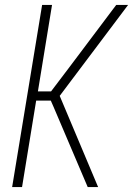

<svg xmlns="http://www.w3.org/2000/svg" viewBox="-20 -755 540 775"><path d="M29 0 150 -735H190L133 -386H186L255 -477L449 -735H497L221 -368L376 0H334L196 -324L185 -349H126L69 0Z"/></svg>

Font: Iosevka Curly Extralight
Style: Italic
Weight: 200
Italic angle: -9°
Monospace: yes
Designer: Belleve Invis
Foundry: Belleve Invis
Version: Version 22.1.2; ttfautohint (v1.8.4)